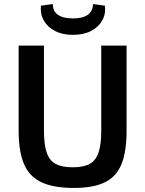

<svg xmlns="http://www.w3.org/2000/svg" viewBox="-20 -915 717 948"><path d="M605 -690V-270Q605 -167 580 -105Q555 -43 498 -15Q441 13 345 13Q245 13 185 -15Q125 -43 98.5 -105Q72 -167 72 -270V-690H197V-270Q197 -202 210.5 -162Q224 -122 255 -105.5Q286 -89 339 -89Q392 -89 422.5 -105.5Q453 -122 466.5 -162Q480 -202 480 -270V-690ZM439 -895 498 -887Q503 -846 484.5 -813.5Q466 -781 429.5 -762Q393 -743 340 -743Q288 -743 251.5 -762Q215 -781 196.5 -813.5Q178 -846 182 -887L241 -895Q240 -861 265.5 -842.5Q291 -824 341 -824Q389 -824 414 -842.5Q439 -861 439 -895Z"/></svg>

Font: Exo 2 SemiBold
Style: Regular
Weight: 600
Designer: Natanael Gama
Foundry: Natanael Gama
Version: Version 2.010